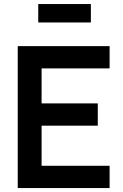

<svg xmlns="http://www.w3.org/2000/svg" viewBox="-20 -954 626 974"><path d="M174 -840V-933.5H441V-840ZM70 0V-720H536V-607H191V-429.5H476V-316.5H191V-113H536V0Z"/></svg>

Font: Vela Sans Bd
Style: Bold
Weight: 700
Designer: Principal design: Mikhail Sharanda - project Manrope.
Design modification: Ravid Balaliev
Foundry: Mikhail Sharanda
Version: Version 1.001